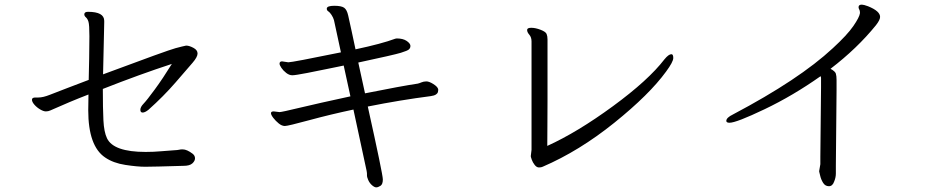

<svg xmlns="http://www.w3.org/2000/svg" viewBox="-20 -745 4040 829"><path d="M722 -469Q584 -424 424 -361Q424 -277 426.5 -226Q429 -175 442 -148Q470 -89 609 -89Q643 -89 676.5 -92Q710 -95 729 -96Q748 -97 753.5 -98.5Q759 -100 766 -100H769Q787 -100 812 -81Q822 -73 822 -61.5Q822 -50 810.5 -39.5Q799 -29 773 -29Q641 -25 607 -25Q573 -25 521 -33Q469 -41 434 -65Q361 -114 361 -269Q361 -283 361.5 -300.5Q362 -318 362 -337Q318 -320 280 -304L213 -275Q206 -272 197 -268Q188 -264 178 -264Q168 -264 153.5 -272.5Q139 -281 128.5 -293Q118 -305 118 -314.5Q118 -324 133 -324H146Q166 -324 196 -336Q226 -348 271 -365Q316 -382 363 -400Q364 -447 365 -493Q366 -539 366 -588.5Q366 -638 362 -651Q358 -664 351 -670Q344 -676 344 -683Q344 -694 360 -694Q430 -694 430 -655V-648Q430 -642 429 -601.5Q428 -561 425 -424Q704 -528 738 -537Q772 -546 783 -548H785Q797 -548 815 -538.5Q833 -529 833 -514Q833 -499 811.5 -474Q790 -449 738 -389Q686 -329 621 -271Q606 -259 596 -259Q586 -259 586 -271Q586 -283 600 -297.5Q614 -312 648.5 -359Q683 -406 722 -469Z M1568 -285Q1633 8 1633 29.5Q1633 51 1622.5 57.5Q1612 64 1604.5 64Q1597 64 1586.5 55Q1576 46 1570 32.5Q1564 19 1564.5 11Q1565 3 1563 -7L1506 -272Q1407 -251 1315 -226Q1223 -201 1210 -201Q1197 -201 1183.5 -212Q1170 -223 1160 -236Q1150 -249 1150 -256.5Q1150 -264 1162 -264L1187 -261Q1196 -261 1275 -280Q1354 -299 1493 -329L1464 -462Q1461 -461 1440 -457Q1419 -453 1388.5 -446.5Q1358 -440 1306.5 -430Q1255 -420 1242 -420Q1229 -420 1216 -430Q1203 -440 1195 -452Q1187 -464 1187 -470Q1187 -480 1198 -480L1225 -476Q1242 -476 1452 -519L1422 -658Q1419 -669 1411.5 -680.5Q1404 -692 1397.5 -696Q1391 -700 1391 -707V-709Q1393 -720 1423.5 -720Q1454 -720 1466 -711.5Q1478 -703 1483.5 -677.5Q1489 -652 1498.5 -609.5Q1508 -567 1515 -532Q1628 -556 1687 -578L1693 -579Q1720 -579 1735.5 -568.5Q1751 -558 1752 -548V-546Q1752 -538 1746 -532Q1740 -526 1710.5 -517Q1681 -508 1527 -475L1556 -342Q1716 -374 1784 -384Q1792 -386 1800 -389.5Q1808 -393 1820 -393.5Q1832 -394 1850.5 -382.5Q1869 -371 1872 -360V-355Q1872 -339 1854 -333L1840 -330Q1708 -313 1568 -285Z M2272 -73 2275 -98V-566Q2275 -584 2265.5 -595Q2256 -606 2256 -615V-616Q2256 -625 2274 -625Q2292 -625 2314 -616.5Q2336 -608 2340 -598.5Q2344 -589 2344 -575V-311Q2344 -253 2343.5 -201Q2343 -149 2343 -115Q2473 -174 2626.5 -286.5Q2780 -399 2849 -489Q2867 -511 2879 -511Q2887 -511 2887 -494.5Q2887 -478 2856 -436Q2784 -337 2632.5 -215Q2481 -93 2323 -25Q2317 -22 2307 -22Q2297 -22 2288.5 -33Q2280 -44 2276 -55.5Q2272 -67 2272 -68Z M3517 -7 3522 -36V-68L3525 -368V-408Q3525 -412 3523 -416Q3404 -332 3281.5 -273.5Q3159 -215 3130 -215Q3116 -215 3116 -223Q3116 -237 3145 -251Q3431 -402 3576 -537Q3638 -594 3664.5 -632.5Q3691 -671 3693 -688V-691Q3693 -699 3690 -704Q3687 -709 3687 -714Q3687 -725 3701 -725Q3709 -725 3728 -718Q3780 -697 3780 -672Q3780 -659 3762 -636Q3681 -536 3566 -448Q3586 -437 3589 -427Q3592 -417 3592 -400V-354L3589 -30V4Q3589 21 3582 38Q3575 59 3559 59Q3543 59 3534 44.5Q3525 30 3521.5 14.5Q3518 -1 3517 -4Z"/></svg>

Font: LXGW WenKai Lite
Style: Regular
Weight: 400
Designer: LXGW / Fontworks Inc.
Foundry: LXGW / Fontworks Inc.
Version: Version 1.511; March 25, 2025